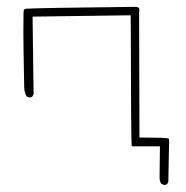

<svg xmlns="http://www.w3.org/2000/svg" viewBox="-20 -497 540 558"><path d="M48.3 -455.6Q47.9 -443.4 47.9 -404.5Q47.9 -365.7 50.3 -246.6V-246.1Q50.3 -231 56.6 -217.3L64 -213.9Q64.9 -213.9 66.4 -213.9Q70.3 -213.9 73.7 -215.8L77.6 -223.6L74.7 -448.7L359.9 -452.6Q360.8 -80.6 362.8 -72.8Q364.3 -71.8 367.4 -71.8Q370.6 -71.8 373.5 -71.8H444.8L443.8 19.5Q443.8 29.3 448.2 36.6L456.5 40.5Q461.9 40.5 465.8 38.1L469.2 31.2L471.2 -73.2Q471.7 -78.6 471.7 -80.6Q471.7 -89.4 470.9 -92Q470.2 -94.7 469.7 -94.7Q455.6 -97.2 398.4 -97.2H385.3L384.3 -460.9Q385.3 -465.8 385.3 -467Q385.3 -468.3 384.8 -469.7Q384.8 -472.7 383.1 -474.4Q381.3 -476.1 376 -477.1Q91.3 -474.1 56.6 -471.7Q52.2 -471.2 50.8 -469.7Q49.3 -468.3 48.8 -465.8Z"/></svg>

Font: NaikaiFont
Style: ExtraLight
Weight: 200
Version: Version 1.89